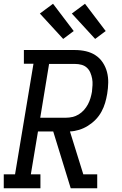

<svg xmlns="http://www.w3.org/2000/svg" viewBox="-30 -1001 650 1021"><path d="M-10 0V-74H50L148 -662H97V-735H369Q399 -735 427 -728.5Q455 -722 478 -707Q501 -692 516.5 -668.5Q532 -645 539 -618Q546 -591 545.5 -561.5Q545 -532 540 -502Q536 -478 529 -454Q522 -430 509.5 -407Q497 -384 478.5 -365Q460 -346 437.5 -332Q415 -318 390.5 -310.5Q366 -303 342 -302L413 -74H487V0H346L253 -302H172L134 -74H185V0ZM321 -375Q338 -375 355.5 -379Q373 -383 388.5 -392.5Q404 -402 416.5 -416Q429 -430 437.5 -446Q446 -462 451 -479Q456 -496 459 -513Q461 -531 462 -548.5Q463 -566 460 -582.5Q457 -599 450.5 -614.5Q444 -630 432 -641Q420 -652 403.5 -656.5Q387 -661 369 -661H231L184 -375ZM476 -794 352 -929 422 -981 532 -836ZM306 -794 182 -929 252 -981 362 -836Z"/></svg>

Font: Iosevka Slab Extended
Style: Italic
Weight: 400
Width: 7
Italic angle: -9°
Monospace: yes
Designer: Belleve Invis
Foundry: Belleve Invis
Version: Version 11.1.0; ttfautohint (v1.8.3)